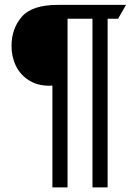

<svg xmlns="http://www.w3.org/2000/svg" viewBox="-20 -687 583 805"><path d="M71.3 -616.7Q114.3 -666.5 222.2 -666.5H508.3L475.1 -608.4H431.2V98.6H367.7V-608.4H263.2V98.6H199.7V-328.1Q193.8 -327.6 185.1 -327.6Q137.7 -327.6 101.6 -350.1Q65.4 -372.6 46.9 -410.6Q28.3 -448.7 28.3 -494.1Q28.3 -566.4 71.3 -616.7Z"/></svg>

Font: NMS Futura Pro Book
Style: Regular
Weight: 400
Designer: Blend3rman
Version: Version 0.1